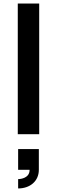

<svg xmlns="http://www.w3.org/2000/svg" viewBox="-20 -755 320 1080"><path d="M80 0H200.5V-735H80ZM82 305C149.5 305 198.5 263.5 198.5 200V83.5H82V200H146.5C147 246.5 97 252.5 82 252.5Z"/></svg>

Font: Eudonet
Style: Bold
Weight: 700
Designer: Mikhail Sharanda
Foundry: Mikhail Sharanda
Version: Version 4.503;Glyphs 3.1.2 (3151)